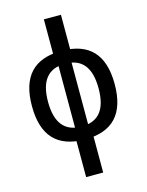

<svg xmlns="http://www.w3.org/2000/svg" viewBox="-138 -816 863 1125"><g transform="rotate(-15 293.0 -253.5)"><path d="M293 9.8Q167 9.8 104.5 -57.1Q42 -124 42 -258.8Q42 -393.6 104.5 -460.4Q167 -527.3 293 -527.3Q418.9 -527.3 481.4 -460.4Q543.9 -393.6 543.9 -258.8Q543.9 -124 481.4 -57.1Q418.9 9.8 293 9.8ZM241.2 224.6V-61H344.7V224.6ZM293 -68.4Q370.1 -68.4 408.2 -115.7Q446.3 -163.1 446.3 -258.8Q446.3 -354.5 408.2 -401.9Q370.1 -449.2 293 -449.2Q216.3 -449.2 178 -401.9Q139.6 -354.5 139.6 -258.8Q139.6 -163.1 178 -115.7Q216.3 -68.4 293 -68.4ZM253.4 -49.8V-475.1H332.5V-49.8ZM241.2 -446.8V-732.4H344.7V-446.8Z"/></g></svg>

Font: Cascadia Code
Style: Regular
Weight: 400
Monospace: yes
Designer: Aaron Bell
Foundry: Saja Typeworks
Version: Version 2106.017